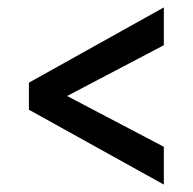

<svg xmlns="http://www.w3.org/2000/svg" viewBox="-20 -513 521 518"><path d="M58 -217V-290L422 -493V-391L161 -254L422 -117V-15Z"/></svg>

Font: Ek Mukta
Style: Bold
Weight: 700
Designer: Girish Dalvi and Yashodeep Gholap
Foundry: Ek Type
Version: Version 2.538;PS 1.002;hotconv 16.6.51;makeotf.lib2.5.65220;